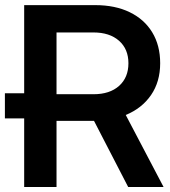

<svg xmlns="http://www.w3.org/2000/svg" viewBox="-23 -748 682 768"><path d="M73.7 0V-274.4H-3.4V-375H73.7V-727.5H357.9Q437.5 -727.5 495.8 -699.2Q554.2 -670.9 585.9 -618.7Q617.7 -566.4 617.7 -495.1Q617.7 -420.9 581.1 -367.7Q544.4 -314.5 480 -288.1L631.3 0H489.7L353 -264.6Q351.1 -264.6 349.6 -264.6H203.1V0ZM203.1 -371.1H351.1Q416 -371.1 453.4 -404.5Q490.7 -438 490.7 -495.1Q490.7 -551.8 453.1 -585Q415.5 -618.2 350.6 -618.2H203.1Z"/></svg>

Font: Inter Display SemiBold
Style: Regular
Weight: 600
Designer: Rasmus Andersson
Foundry: rsms
Version: Version 4.001;git-9221beed3